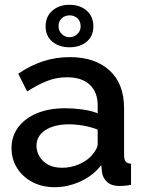

<svg xmlns="http://www.w3.org/2000/svg" viewBox="-20 -770 604 800"><path d="M28 -153Q28 -203 56.5 -240.5Q85 -278 135 -298.5Q185 -319 251 -319Q286 -319 322.5 -314Q359 -309 387 -298V-331Q387 -386 354 -417Q321 -448 259 -448Q215 -448 176 -432.5Q137 -417 93 -389L56 -463Q108 -498 160.5 -515Q213 -532 271 -532Q376 -532 436.5 -476.5Q497 -421 497 -319V-124Q497 -105 503.5 -97Q510 -89 526 -88V0Q511 3 499 4Q487 5 479 5Q444 5 426 -12Q408 -29 405 -52L402 -82Q368 -38 315 -14Q262 10 208 10Q156 10 115 -11.5Q74 -33 51 -70Q28 -107 28 -153ZM361 -121Q373 -134 380 -147Q387 -160 387 -170V-230Q359 -241 328 -246.5Q297 -252 267 -252Q207 -252 169.5 -228Q132 -204 132 -162Q132 -139 144.5 -118Q157 -97 180.5 -84Q204 -71 239 -71Q275 -71 308 -85Q341 -99 361 -121ZM170 -660Q170 -701 198 -725.5Q226 -750 269 -750Q314 -750 341.5 -725.5Q369 -701 369 -660Q369 -620 341.5 -596.5Q314 -573 269 -573Q226 -573 198 -596.5Q170 -620 170 -660ZM270 -706Q251 -706 237.5 -694Q224 -682 224 -661Q224 -642 237 -628.5Q250 -615 270 -615Q288 -615 302 -628Q316 -641 316 -660Q316 -682 302.5 -694Q289 -706 270 -706Z"/></svg>

Font: Raleway Thin SemiBold
Style: Regular
Weight: 600
Version: Version 4.026